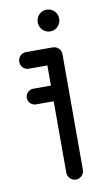

<svg xmlns="http://www.w3.org/2000/svg" viewBox="-87 -797 469 844"><g transform="rotate(-10 148.0 -375.0)"><path d="M232 -706C232 -732 211 -754 184 -754C157 -754 136 -732 136 -706C136 -679 157 -657 184 -657C211 -657 232 -679 232 -706ZM219 -549C219 -571 201 -586 182 -586H62C42 -586 26 -569 26 -549C26 -528 42 -512 62 -512H145V-422H66C47 -422 31 -406 31 -387C31 -368 47 -352 66 -352H145V-33C145 -13 162 4 182 4C203 4 219 -13 219 -33Z"/></g></svg>

Font: LS
Style: RegularAlt
Weight: 500
Designer: BSozoo
Foundry: BSozoo
Version: Version 001.000